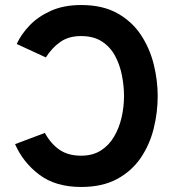

<svg xmlns="http://www.w3.org/2000/svg" viewBox="-20 -732 704 764"><path d="M303 12Q201 12 136.2 -37Q71.5 -86 40 -158.5L158.5 -203Q183 -159 217.2 -135.8Q251.5 -112.5 302.5 -112.5Q349 -112.5 381.5 -133.2Q414 -154 434.2 -188.8Q454.5 -223.5 464 -265.5Q473.5 -307.5 473.5 -350Q473.5 -390 465.2 -432Q457 -474 438 -509.5Q419 -545 385.8 -566.8Q352.5 -588.5 302.5 -588.5Q253 -588.5 219.8 -565Q186.5 -541.5 162.5 -503.5L46.5 -557Q64 -595.5 98 -631Q132 -666.5 183 -689.2Q234 -712 303 -712Q388.5 -712 447 -679.2Q505.5 -646.5 540.8 -593Q576 -539.5 591.8 -475.8Q607.5 -412 607.5 -350Q607.5 -284.5 591.5 -220.2Q575.5 -156 539.8 -103.5Q504 -51 445.5 -19.5Q387 12 303 12Z"/></svg>

Font: Overpass
Style: Bold
Weight: 700
Designer: Delve Withrington, Dave Bailey, Thomas Jockin
Foundry: Delve Fonts LLC
Version: Version 4.000; ttfautohint (v1.8.3)